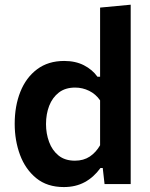

<svg xmlns="http://www.w3.org/2000/svg" viewBox="-20 -764 622 797"><path d="M245 12.5Q176 12.5 130.8 -24.2Q85.5 -61 63.2 -120.8Q41 -180.5 41 -250Q41 -324 64.5 -383Q88 -442 134 -476.5Q180 -511 246.5 -511Q293.5 -511 328.5 -493Q363.5 -475 384.5 -445.5H395.5V-732.5L522.5 -744.5V0H414L406.5 -66.5H397Q369 -28 331.5 -7.8Q294 12.5 245 12.5ZM291 -97Q327 -97 352.8 -114.2Q378.5 -131.5 395.5 -161V-347.5Q377.5 -373.5 350 -387Q322.5 -400.5 292 -400.5Q251 -400.5 224.2 -379.8Q197.5 -359 184.2 -324.8Q171 -290.5 171 -249Q171 -209.5 183.8 -174.8Q196.5 -140 223 -118.5Q249.5 -97 291 -97Z"/></svg>

Font: Commissioner SemiBold
Style: Regular
Weight: 600
Designer: Kostas Bartsokas
Foundry: Kostas Bartsokas
Version: Version 1.000; ttfautohint (v1.8.3)